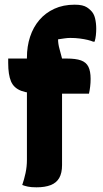

<svg xmlns="http://www.w3.org/2000/svg" viewBox="-20 -790 440 820"><path d="M15 -540H264Q304 -540 326 -532Q348 -524 357.5 -505Q367 -486 367 -453Q367 -436 365 -419.5Q363 -403 360 -390H162Q103 -390 71 -402Q39 -414 27 -442.5Q15 -471 15 -521Q15 -526 15 -531Q15 -536 15 -540ZM245 -85Q245 -51 233 -30Q221 -9 196.5 0.5Q172 10 136 10Q113 10 99 7Q85 4 75 0Q83 -23 89 -50.5Q95 -78 95 -108Q95 -161 95 -216Q95 -271 95 -326Q95 -381 95 -436Q95 -491 95 -544Q95 -592 108.5 -633Q122 -674 148 -704.5Q174 -735 212 -752.5Q250 -770 299 -770Q318 -770 330.5 -767Q343 -764 351.5 -758.5Q360 -753 367 -746Q381 -733 386 -712Q391 -691 391 -667Q391 -654 389.5 -639.5Q388 -625 384 -612H378Q369 -616 354.5 -619.5Q340 -623 321 -625.5Q302 -628 280 -628Q268 -628 255 -626Q242 -624 228 -622Q228 -603 234 -581.5Q240 -560 245 -540Q245 -516 245 -471Q245 -426 245 -371Q245 -316 245 -260.5Q245 -205 245 -158.5Q245 -112 245 -85Z"/></svg>

Font: Recursive Casual ExtraBold
Style: Regular
Weight: 800
Version: Version 1.047